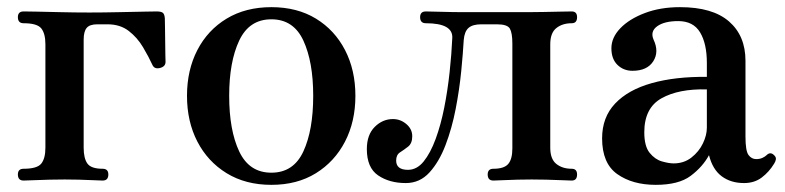

<svg xmlns="http://www.w3.org/2000/svg" viewBox="-20 -505 2196 537"><path d="M46 0Q30 0 30 -17Q30 -33 46 -33Q84 -33 95.5 -47.5Q107 -62 107 -92V-381Q107 -411 95.5 -425.5Q84 -440 46 -440Q30 -440 30 -457Q30 -473 46 -473Q53 -473 81 -472.5Q109 -472 148.5 -471Q188 -470 230 -470Q271 -470 313.5 -471Q356 -472 386 -472.5Q416 -473 418 -473Q430 -473 435 -469.5Q440 -466 441 -454Q441 -447 441.5 -428.5Q442 -410 442 -389Q442 -368 442.5 -351.5Q443 -335 443 -332Q443 -319 428 -315Q413 -311 407 -322Q396 -346 380 -373Q364 -400 340 -418.5Q316 -437 281 -437H252Q231 -437 222.5 -427Q214 -417 214 -394V-92Q214 -62 224.5 -47.5Q235 -33 267 -33Q283 -33 283 -17Q283 0 267 0Q260 0 241 -1Q222 -2 200.5 -2.5Q179 -3 161 -3Q144 -3 119.5 -2.5Q95 -2 74.5 -1Q54 0 46 0Z M739 12Q667 12 614 -20.5Q561 -53 532 -109Q503 -165 503 -237Q503 -309 532 -365Q561 -421 614 -453Q667 -485 739 -485Q811 -485 863.5 -453Q916 -421 945 -365Q974 -309 974 -237Q974 -165 945 -109Q916 -53 863.5 -20.5Q811 12 739 12ZM739 -22Q801 -22 828.5 -81.5Q856 -141 856 -237Q856 -332 828.5 -391.5Q801 -451 739 -451Q677 -451 649 -391.5Q621 -332 621 -237Q621 -141 649 -81.5Q677 -22 739 -22Z M1115 7Q1069 7 1037.5 -14.5Q1006 -36 1006 -88Q1006 -128 1028 -150Q1050 -172 1079 -172Q1100 -172 1116.5 -158Q1133 -144 1133 -124Q1133 -104 1121.5 -95Q1110 -86 1099 -79Q1088 -72 1088 -56Q1088 -30 1121 -30Q1146 -30 1165 -53.5Q1184 -77 1198.5 -116.5Q1213 -156 1222.5 -204Q1232 -252 1237.5 -303Q1243 -354 1245 -399Q1247 -440 1171 -440Q1155 -440 1155 -457Q1155 -473 1171 -473Q1182 -473 1214.5 -472Q1247 -471 1278 -471H1457Q1475 -471 1500.5 -471.5Q1526 -472 1549 -472.5Q1572 -473 1579 -473Q1594 -473 1594 -457Q1594 -440 1579 -440Q1553 -440 1536 -426.5Q1519 -413 1519 -381V-92Q1519 -60 1536 -46.5Q1553 -33 1579 -33Q1594 -33 1594 -17Q1594 0 1579 0Q1572 0 1551.5 -1Q1531 -2 1507.5 -2.5Q1484 -3 1467 -3Q1450 -3 1427.5 -2.5Q1405 -2 1386 -1Q1367 0 1360 0Q1344 0 1344 -17Q1344 -33 1360 -33Q1390 -33 1401.5 -46.5Q1413 -60 1413 -90V-383Q1413 -413 1406 -425Q1399 -437 1370 -437H1326Q1302 -437 1290.5 -427Q1279 -417 1277 -393Q1275 -357 1270 -306Q1265 -255 1254.5 -200.5Q1244 -146 1226 -99Q1208 -52 1181 -22.5Q1154 7 1115 7Z M1814 12Q1749 12 1706.5 -18Q1664 -48 1664 -118Q1664 -177 1700.5 -215.5Q1737 -254 1803 -272.5Q1869 -291 1957 -290V-329Q1957 -383 1938 -414.5Q1919 -446 1877 -446Q1838 -446 1818 -431.5Q1798 -417 1808 -394Q1824 -360 1807 -333.5Q1790 -307 1749 -307Q1724 -307 1707 -323.5Q1690 -340 1690 -370Q1690 -400 1715 -426Q1740 -452 1783.5 -468.5Q1827 -485 1882 -485Q1973 -485 2019 -445Q2065 -405 2065 -335V-123Q2065 -83 2073.5 -71.5Q2082 -60 2095 -60Q2105 -60 2112.5 -63.5Q2120 -67 2124 -71Q2135 -82 2146 -70Q2151 -65 2150 -59Q2149 -53 2145 -47Q2131 -24 2110.5 -8.5Q2090 7 2061 7Q2024 7 1998.5 -12Q1973 -31 1963 -71Q1945 -38 1911.5 -13Q1878 12 1814 12ZM1864 -48Q1893 -48 1914 -64.5Q1935 -81 1946 -104Q1957 -127 1957 -148V-255Q1878 -257 1830 -230Q1782 -203 1782 -135Q1782 -96 1797 -77.5Q1812 -59 1831.5 -53.5Q1851 -48 1864 -48Z"/></svg>

Font: Zen Antique
Style: Regular
Weight: 400
Designer: Yoshimichi Ohira
Foundry: Positype
Version: Version 1.001